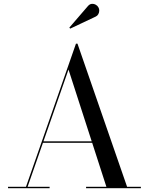

<svg xmlns="http://www.w3.org/2000/svg" viewBox="-20 -996 788 1016"><path d="M205.5 -240.5V-248H525.5V-240.5ZM390 -765 652.5 -7.5H725.5V0H435.5V-7.5H543L342.5 -628L126 -7.5H242.5V0H22.5V-7.5H117.5L382 -765ZM351.5 -844.5 347 -850 444.5 -963Q454 -974.5 465.2 -975.5Q476.5 -976.5 486.2 -971.2Q496 -966 500.5 -957.5Q505.5 -949.5 505.2 -939.5Q505 -929.5 500.2 -921Q495.5 -912.5 487 -908.5Z"/></svg>

Font: Bodoni Moda 28pt
Style: Regular
Weight: 400
Designer: Owen Earl
Foundry: indestructible type
Version: Version 2.005